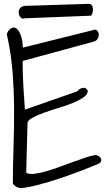

<svg xmlns="http://www.w3.org/2000/svg" viewBox="-20 -977 567 998"><path d="M46.9 -21.5Q46.9 -115.2 50.3 -212.9Q53.7 -310.5 53.2 -409.7Q52.7 -508.8 44.9 -606.4Q37.1 -704.1 15.6 -797.9Q15.6 -802.7 19.5 -810.1Q23.4 -817.4 29.3 -823.2Q35.2 -829.1 42.5 -832.5Q49.8 -835.9 57.6 -833Q70.3 -828.1 78.6 -814Q86.9 -799.8 91.3 -783.2Q95.7 -766.6 97.2 -751.5Q98.6 -736.3 98.6 -729.5L474.6 -823.2Q483.4 -821.3 488.8 -813Q494.1 -804.7 493.7 -794.4Q493.2 -784.2 486.8 -774.4Q480.5 -764.6 467.8 -760.7L97.7 -660.2Q97.7 -596.7 101.1 -534.2Q104.5 -471.7 109.4 -407.2L380.9 -502Q380.9 -502 386.7 -507.8Q392.6 -513.7 400.9 -517.6Q409.2 -521.5 418.5 -520.5Q427.7 -519.5 436.5 -505.9Q436.5 -486.3 413.1 -470.2Q389.6 -454.1 355 -440.4Q320.3 -426.8 279.8 -414.6Q239.3 -402.3 204.6 -389.6Q169.9 -377 146.5 -363.8Q123 -350.6 123 -335.9L116.2 -79.1Q130.9 -70.3 158.7 -73.7Q186.5 -77.1 220.7 -86.9Q254.9 -96.7 293 -110.8Q331.1 -125 366.2 -137.7Q401.4 -150.4 431.2 -160.2Q460.9 -169.9 479.5 -170.9Q488.3 -169.9 495.1 -164.6Q502 -159.2 504.9 -152.3Q507.8 -145.5 505.4 -138.2Q502.9 -130.9 492.2 -126Q454.1 -109.4 400.4 -88.9Q346.7 -68.4 289.6 -49.3Q232.4 -30.3 178.7 -16.1Q125 -2 87.9 1Q74.2 -1 65.9 -5.4Q57.6 -9.8 46.9 -21.5ZM105.5 -881.8Q97.7 -877 89.4 -884.3Q81.1 -891.6 78.1 -903.8Q75.2 -916 80.6 -928.7Q85.9 -941.4 105.5 -946.3L442.4 -957Q452.1 -957 457 -950.2Q461.9 -943.4 462.9 -933.6Q463.9 -923.8 461.4 -913.1Q459 -902.3 454.1 -895.5L105.5 -881.8Z"/></svg>

Font: Shadows Into Light Two
Style: Regular
Weight: 400
Designer: Kimberly Geswein
Foundry: Kimberly Geswein
Version: Version 1.003 2012